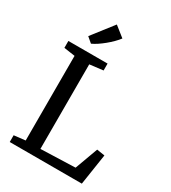

<svg xmlns="http://www.w3.org/2000/svg" viewBox="-233 -1105 1087 1221"><g transform="rotate(30 311.0 -494.0)"><path d="M39.5 0V-49.6L122.6 -59.1V-680.5L41.2 -692.4V-743H329V-692.4L230.4 -680.5V-59.5L483.8 -68.1L545.4 -236.2L603.7 -227L569 0ZM173.8 -800 135.2 -832.8 255.9 -987.8 330.8 -928.3Q317.5 -910.5 298.2 -891.3Q279 -872.1 257.2 -854.2Q235.3 -836.3 214 -822.1Q192.6 -807.9 174.7 -800Z"/></g></svg>

Font: Merriweather Light
Style: Regular
Weight: 300
Designer: Eben Sorkin
Foundry: Eben Sorkin
Version: Version 2.100